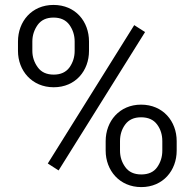

<svg xmlns="http://www.w3.org/2000/svg" viewBox="-20 -741 776 771"><path d="M52.2 -536.6C52.2 -457.5 107.9 -390.6 195.8 -390.6C283.7 -390.6 337.4 -457.5 337.4 -536.6V-574.2C337.4 -654.8 283.2 -721.2 194.8 -721.2C107.4 -721.2 52.2 -654.8 52.2 -574.2ZM109.9 -574.2C109.9 -599.1 117.2 -621.1 131.3 -641.1C145.5 -660.6 166.5 -670.4 194.8 -670.4C223.6 -670.4 244.6 -660.6 258.8 -641.1C272.9 -621.1 279.8 -599.1 279.8 -574.2V-536.6C279.8 -512.2 272.9 -490.2 259.3 -470.7C245.1 -451.2 224.1 -441.4 195.8 -441.4C167 -441.4 145.5 -451.2 131.3 -471.2C117.2 -490.7 109.9 -512.7 109.9 -536.6ZM519 -640.1 171.9 -84.5 215.3 -56.6 562.5 -612.3ZM404.3 -136.2C404.3 -56.6 460 10.3 547.4 10.3C634.8 10.3 689.5 -56.6 689.5 -136.2V-174.3C689.5 -253.9 634.8 -320.8 546.4 -320.8C459.5 -320.8 404.3 -253.9 404.3 -174.3ZM461.9 -174.3C461.9 -199.7 468.8 -222.2 482.9 -241.2C497.1 -260.3 518.1 -270 546.4 -270C575.2 -270 596.7 -260.3 610.8 -241.2C625 -222.2 631.8 -199.7 631.8 -174.3V-136.2C631.8 -111.3 625 -89.4 611.3 -69.8C597.7 -50.3 576.2 -40.5 547.4 -40.5C518.6 -40.5 497.1 -50.3 482.9 -70.3C468.8 -89.8 461.9 -111.8 461.9 -136.2Z"/></svg>

Font: Vazirmatn Light
Style: Regular
Weight: 300
Designer: Saber Rastikerdar
Foundry: Saber Rastikerdar
Version: Version 33.003